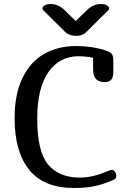

<svg xmlns="http://www.w3.org/2000/svg" viewBox="-20 -939 621 959"><path d="M445 -594V-650Q408 -658 372 -658Q277 -658 221.5 -578.5Q166 -499 166 -346Q166 -183 220 -117.5Q274 -52 379 -52Q441 -52 510 -81L529 -89Q535 -91 537 -91Q547 -91 554 -81.5Q561 -72 561 -61Q561 -47 548 -41L531 -34Q490 -17 448.5 -8.5Q407 0 351 0Q199 0 126 -90.5Q53 -181 53 -348Q53 -469 92.5 -550Q132 -631 201 -670Q270 -709 359 -709Q439 -709 505 -688Q529 -680 537.5 -670.5Q546 -661 546 -639V-579Q546 -553 535.5 -541Q525 -529 503 -529Q474 -529 459.5 -544Q445 -559 445 -594ZM484 -919Q502 -919 513.5 -912.5Q525 -906 525 -897Q525 -892 521 -888L411 -779Q392 -760 362 -760Q325 -760 306 -779L196 -888Q192 -892 192 -897Q192 -906 203.5 -912.5Q215 -919 233 -919Q271 -919 303 -888L358 -834L414 -888Q446 -919 484 -919Z"/></svg>

Font: Marmelad for Arash.Academy
Style: Regular
Weight: 400
Designer: Manvel Shmavonyan
Foundry: Cyreal
Version: Version 1.110;Glyphs 3.2 (3202)